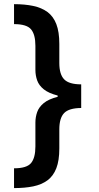

<svg xmlns="http://www.w3.org/2000/svg" viewBox="-20 -791 487 948"><path d="M380.9 -308.1Q309.6 -308.1 264.9 -319.3Q220.2 -330.6 196.3 -349.9Q172.4 -369.1 163.6 -393.8Q154.8 -418.5 154.8 -445.8V-564.5Q154.8 -620.6 133.3 -646.2Q111.8 -671.9 49.3 -671.9V-770.5Q102.5 -770.5 144 -761.7Q185.5 -752.9 214.4 -731.7Q243.2 -710.4 258.1 -672.1Q272.9 -633.8 272.9 -574.2V-480Q272.9 -423.8 296.9 -399.2Q320.8 -374.5 380.9 -374.5ZM49.3 137.7V40Q111.8 40 133.3 14.2Q154.8 -11.7 154.8 -67.9V-186Q154.8 -212.9 163.6 -237.8Q172.4 -262.7 196.3 -282.2Q220.2 -301.8 264.9 -313Q309.6 -324.2 380.9 -324.2V-257.8Q320.3 -257.3 296.6 -232.7Q272.9 -208 272.9 -152.3V-58.1Q272.9 1.5 258.1 39.8Q243.2 78.1 214.4 99.4Q185.5 120.6 144 129.2Q102.5 137.7 49.3 137.7ZM380.9 -257.8 264.6 -257.3V-375L380.9 -374.5Z"/></svg>

Font: Inter 18pt SemiBold
Style: Regular
Weight: 600
Designer: Rasmus Andersson
Foundry: rsms
Version: Version 4.001;git-66647c0bb